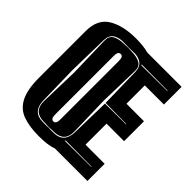

<svg xmlns="http://www.w3.org/2000/svg" viewBox="-170 -720 852 852"><g transform="rotate(45 256.5 -294.0)"><path d="M202 12Q142 12 101.5 -3Q61 -18 40.5 -58.5Q20 -99 20 -173V-465Q20 -539 70 -569.5Q120 -600 202 -600Q248 -600 281 -591H496V-480H376V-365H486V-240H376V-108H496V0H291Q273 7 250.5 9.5Q228 12 202 12ZM171 -45H198Q204 -45 207 -46Q209 -45 214 -45H238Q302 -45 304 -114L308 -300L304 -493Q303 -524 283.5 -537.5Q264 -551 232 -549L207 -548L177 -549Q145 -550 125.5 -537Q106 -524 105 -493L101 -300L105 -114Q107 -45 171 -45ZM198 -48 186 -49H171Q108 -51 109 -114L114 -301L109 -493Q108 -522 127 -533Q146 -544 177 -545L207 -546L232 -545Q263 -544 282 -533Q301 -522 300 -493L295 -301L300 -114Q301 -51 238 -49H224L214 -48ZM304 -532 464 -533V-535L299 -536ZM202 -80Q210 -80 214 -87Q218 -92 218 -110V-473Q218 -490 214 -497Q210 -503 202 -503Q195 -503 190 -497Q186 -490 186 -473V-110Q186 -92 190 -87Q194 -80 202 -80ZM308 -298 439 -299V-301L308 -302ZM297 -55 464 -56V-58L302 -59Z"/></g></svg>

Font: Alumni Sans Inline One
Style: Regular
Weight: 400
Designer: Robert E. Leuschke
Foundry: Robert E. Leuschke
Version: Version 1.100; ttfautohint (v1.8.3)